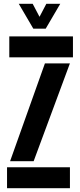

<svg xmlns="http://www.w3.org/2000/svg" viewBox="-20 -992 422 1012"><path d="M17.1 0V-110.3H348.6V0ZM29 -689.7V-800H364.5V-689.7ZM33.2 -142.5 216.7 -657.7H348.4L157.4 -142.5ZM155.6 -840.9 78.8 -972.1H152.2L188.3 -903.4L224.3 -972.1H297.7L220.9 -840.9Z"/></svg>

Font: Big Shoulders Stencil Thin
Style: Regular
Weight: 100
Designer: Patric King
Foundry: XO Type Co
Version: Version 2.001